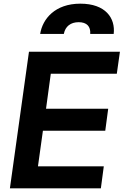

<svg xmlns="http://www.w3.org/2000/svg" viewBox="-20 -1027 674 1047"><path d="M34 0H530L546 -120H187L214 -314H554L570 -434H231L257 -625H617L634 -745H138ZM199 -842H328C336 -883 365 -906 409 -906C453 -906 475 -883 472 -842H600C610 -928 556 -1007 418 -1007C280 -1007 212 -924 199 -842Z"/></svg>

Font: Mluvka Bold
Style: Italic
Weight: 700
Italic angle: -8°
Designer: Modified by Jiří Krblich, Original typeface by Gumpita Rahayu
Foundry: Gumpita Rahayu & Jiří Krblich
Version: Version 2.000;Glyphs 3.1.1 (3134)